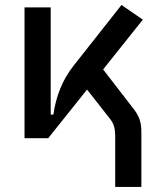

<svg xmlns="http://www.w3.org/2000/svg" viewBox="-20 -547 626 760"><path d="M170.9 0 152.3 -93.3H191.4Q198.7 -147 218.3 -195.8Q237.8 -244.6 272.5 -288.6L460.9 -527.3L545.4 -469.2ZM77.1 0V-517.6H180.7V-52.2L170.9 0ZM436 192.9V-5.9Q436 -30.8 431.6 -46.1Q427.2 -61.5 416.5 -75.2L296.4 -228.5L369.1 -296.9L509.8 -114.7Q525.9 -93.8 532.7 -73.7Q539.6 -53.7 539.6 -24.4V192.9Z"/></svg>

Font: Cascadia Mono
Style: Regular
Weight: 400
Monospace: yes
Designer: Aaron Bell
Foundry: Saja Typeworks
Version: Version 2404.023